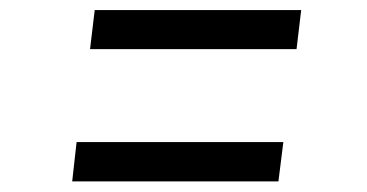

<svg xmlns="http://www.w3.org/2000/svg" viewBox="-20 -506 709 371"><path d="M163 -486.5H562L553 -411H154ZM128 -231.5H527.5L518 -155.5H119.5Z"/></svg>

Font: Merriweather 20pt Medium
Style: Italic
Weight: 500
Italic angle: -7.8°
Version: Version 2.101